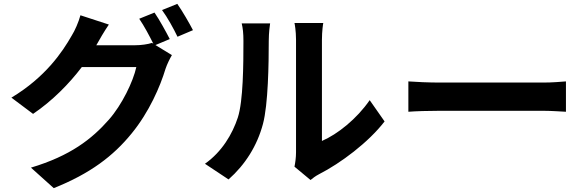

<svg xmlns="http://www.w3.org/2000/svg" viewBox="-20 -884 3040 993"><path d="M858 -682C839 -719 804 -783 779 -819L700 -787C725 -751 753 -698 773 -658L766 -662C744 -655 710 -650 679 -650H478L481 -655C493 -677 519 -722 543 -757L396 -805C387 -771 367 -725 351 -700C302 -614 215 -485 39 -379L151 -295C250 -362 337 -450 403 -537H685C669 -463 611 -342 543 -265C455 -165 344 -78 140 -17L258 89C446 14 566 -77 661 -194C752 -305 809 -438 836 -528C844 -552 858 -580 869 -599L784 -651ZM818 -832C846 -794 878 -736 898 -694L978 -728C960 -763 923 -827 897 -864Z M1162 44C1248 -32 1310 -130 1340 -243C1367 -344 1370 -555 1370 -673C1370 -714 1376 -759 1377 -763H1230C1236 -739 1239 -712 1239 -672C1239 -551 1238 -362 1210 -276C1182 -191 1128 -99 1040 -37ZM1586 47C1599 37 1609 28 1630 17C1742 -40 1886 -148 1969 -256L1892 -366C1825 -269 1726 -190 1645 -155V-678C1645 -723 1651 -762 1652 -765H1503C1504 -762 1511 -724 1511 -679V-96C1511 -69 1507 -41 1503 -22Z M2092 -306C2129 -309 2196 -311 2253 -311H2790C2832 -311 2883 -307 2907 -306V-463C2881 -461 2836 -457 2790 -457H2253C2201 -457 2128 -460 2092 -463Z"/></svg>

Font: Genne Gothic Bold
Style: Regular
Weight: 700
Designer: Ryoko NISHIZUKA (kana & ideographs); Paul D. Hunt (Latin, Greek & Cyrillic); Wenlong ZHANG (bopomofo); Sandoll Communica
Foundry: Adobe Systems Incorporated
Version: Version 1.004;PS 1.004;hotconv 16.6.51;makeotf.lib2.5.65220